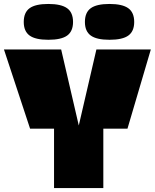

<svg xmlns="http://www.w3.org/2000/svg" viewBox="-20 -950 783 970"><path d="M624 -300H623H502V0H253V-300H132L0 -700H289L378 -316L467 -700H742ZM349 -839Q349 -792 319.5 -770.5Q290 -749 224 -749Q159 -749 129.5 -770.5Q100 -792 100 -839Q100 -887 129.5 -908.5Q159 -930 224 -930Q289 -930 319 -908.5Q349 -887 349 -839ZM658 -839Q658 -792 628.5 -770.5Q599 -749 533 -749Q468 -749 438.5 -770.5Q409 -792 409 -839Q409 -887 438.5 -908.5Q468 -930 533 -930Q598 -930 628 -908.5Q658 -887 658 -839Z"/></svg>

Font: Fivo Sans Modern ExtBlk
Style: Regular
Weight: 950
Designer: Alexander Slobzheninov
Foundry: Alexander Slobzheninov
Version: 1.0